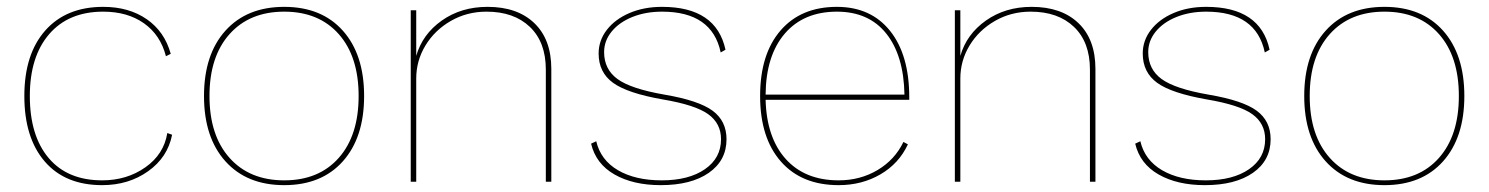

<svg xmlns="http://www.w3.org/2000/svg" viewBox="-20 -530 4342 560"><path d="M478 -373 464 -366Q448 -428 400 -462Q352 -496 281 -496Q180 -496 123.5 -430.5Q67 -365 67 -250Q67 -134 122 -69Q177 -4 278 -4Q350 -4 404 -42Q458 -80 468 -142L482 -137Q469 -71 412 -30.5Q355 10 278 10Q170 10 110.5 -59Q51 -128 51 -250Q51 -372 112 -441Q173 -510 281 -510Q356 -510 408 -474Q460 -438 478 -373Z M1042 -250Q1042 -129 980 -59.5Q918 10 809 10Q700 10 637.5 -59.5Q575 -129 575 -250Q575 -371 637.5 -440.5Q700 -510 809 -510Q918 -510 980 -440.5Q1042 -371 1042 -250ZM591 -250Q591 -135 649.5 -69.5Q708 -4 809 -4Q910 -4 968 -69.5Q1026 -135 1026 -250Q1026 -365 968 -430.5Q910 -496 809 -496Q708 -496 649.5 -430.5Q591 -365 591 -250Z M1588 -329V0H1572V-327Q1572 -407 1525.5 -451.5Q1479 -496 1399 -496Q1342 -496 1295 -469Q1248 -442 1221 -397.5Q1194 -353 1194 -301V0H1178V-500H1194V-367Q1212 -430 1268.5 -470Q1325 -510 1402 -510Q1489 -510 1538.5 -462.5Q1588 -415 1588 -329Z M1704 -111 1719 -118Q1732 -63 1782.5 -33.5Q1833 -4 1910 -4Q1989 -4 2036 -36.5Q2083 -69 2083 -124Q2083 -170 2045.5 -197Q2008 -224 1913 -240Q1810 -258 1768 -288.5Q1726 -319 1726 -374Q1726 -412 1750 -443Q1774 -474 1816 -492Q1858 -510 1911 -510Q2069 -510 2096 -385L2082 -377Q2057 -496 1911 -496Q1863 -496 1824.5 -480.5Q1786 -465 1764 -438Q1742 -411 1742 -378Q1742 -328 1781 -299.5Q1820 -271 1918 -254Q2018 -237 2058.5 -207Q2099 -177 2099 -124Q2099 -62 2047.5 -26Q1996 10 1907 10Q1827 10 1772.5 -21Q1718 -52 1704 -111Z M2632 -239H2213Q2216 -128 2272 -66Q2328 -4 2426 -4Q2489 -4 2539.5 -34Q2590 -64 2615 -116L2628 -109Q2602 -53 2548 -21.5Q2494 10 2426 10Q2318 10 2257.5 -59Q2197 -128 2197 -250Q2197 -372 2256.5 -441Q2316 -510 2421 -510Q2520 -510 2576 -440Q2632 -370 2632 -246ZM2213 -254H2618Q2616 -368 2565 -432Q2514 -496 2421 -496Q2324 -496 2269 -432Q2214 -368 2213 -254Z M3175 -329V0H3159V-327Q3159 -407 3112.5 -451.5Q3066 -496 2986 -496Q2929 -496 2882 -469Q2835 -442 2808 -397.5Q2781 -353 2781 -301V0H2765V-500H2781V-367Q2799 -430 2855.5 -470Q2912 -510 2989 -510Q3076 -510 3125.5 -462.5Q3175 -415 3175 -329Z M3291 -111 3306 -118Q3319 -63 3369.5 -33.5Q3420 -4 3497 -4Q3576 -4 3623 -36.5Q3670 -69 3670 -124Q3670 -170 3632.5 -197Q3595 -224 3500 -240Q3397 -258 3355 -288.5Q3313 -319 3313 -374Q3313 -412 3337 -443Q3361 -474 3403 -492Q3445 -510 3498 -510Q3656 -510 3683 -385L3669 -377Q3644 -496 3498 -496Q3450 -496 3411.5 -480.5Q3373 -465 3351 -438Q3329 -411 3329 -378Q3329 -328 3368 -299.5Q3407 -271 3505 -254Q3605 -237 3645.5 -207Q3686 -177 3686 -124Q3686 -62 3634.5 -26Q3583 10 3494 10Q3414 10 3359.5 -21Q3305 -52 3291 -111Z M4251 -250Q4251 -129 4189 -59.5Q4127 10 4018 10Q3909 10 3846.5 -59.5Q3784 -129 3784 -250Q3784 -371 3846.5 -440.5Q3909 -510 4018 -510Q4127 -510 4189 -440.5Q4251 -371 4251 -250ZM3800 -250Q3800 -135 3858.5 -69.5Q3917 -4 4018 -4Q4119 -4 4177 -69.5Q4235 -135 4235 -250Q4235 -365 4177 -430.5Q4119 -496 4018 -496Q3917 -496 3858.5 -430.5Q3800 -365 3800 -250Z"/></svg>

Font: Work Sans Hairline
Style: Regular
Weight: 400
Designer: Wei Huang
Foundry: Wei Huang
Version: Version 1.032